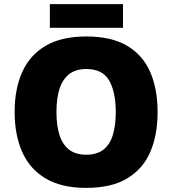

<svg xmlns="http://www.w3.org/2000/svg" viewBox="-20 -902 837 932"><path d="M745 -358Q745 -247 709.5 -164.5Q674 -82 597.5 -36Q521 10 398 10Q278 10 201 -36Q124 -82 87.5 -165Q51 -248 51 -359Q51 -470 88 -552.5Q125 -635 202 -680Q279 -725 399 -725Q521 -725 597.5 -679.5Q674 -634 709.5 -551.5Q745 -469 745 -358ZM254 -358Q254 -294 268.5 -247.5Q283 -201 315 -176Q347 -151 398 -151Q451 -151 482.5 -176Q514 -201 528 -247.5Q542 -294 542 -358Q542 -455 510 -511Q478 -567 399 -567Q347 -567 315 -541.5Q283 -516 268.5 -469.5Q254 -423 254 -358ZM577 -882V-767H222V-882Z"/></svg>

Font: Noto Sans Cham Black
Style: Regular
Weight: 900
Version: Version 2.002